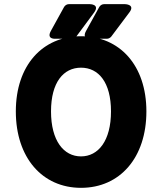

<svg xmlns="http://www.w3.org/2000/svg" viewBox="-20 -865 785 922"><path d="M369 37C556 37 683 -108 683 -330C683 -551 555 -691 369 -691C184 -691 56 -551 56 -330C56 -108 183 37 369 37ZM369 -114C286 -114 225 -189 225 -330C225 -470 285 -540 369 -540C453 -540 513 -470 513 -330C513 -189 452 -114 369 -114ZM326 -679C333 -679 341 -682 346 -689L432 -805C461 -845 412 -845 412 -845H310C302 -845 293 -840 288 -832L224 -716C202 -675 246 -679 246 -679ZM393 -716C371 -675 415 -679 415 -679H494C501 -679 509 -683 514 -689L601 -805C631 -844 581 -845 581 -845H479C471 -845 462 -840 457 -832Z"/></svg>

Font: Falling Sky
Style: Blk
Weight: 900
Designer: Paul D. Hunt
Foundry: Adobe Systems Incorporated
Version: Version 1.02